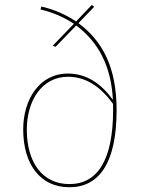

<svg xmlns="http://www.w3.org/2000/svg" viewBox="-20 -763 582 792"><path d="M303.6 -667.5 368.3 -734.7 358.6 -742.6 293.8 -674.4C249.5 -704.5 198.6 -725.3 150.3 -736.1L147.3 -723.9C195 -713.2 246.2 -691.1 284.9 -664.9L197.6 -574.4L209.4 -570L294.4 -658C388.3 -587.2 438.7 -488 445.7 -351.1C398.4 -416.5 338.6 -459.6 260 -459.6C142 -459.6 75.7 -351.9 75.7 -229.3C75.7 -86.7 145.1 9.4 266.1 9.4C388 9.4 461 -89.1 461 -309.1C461 -484 403.6 -593.4 303.6 -667.5ZM266.1 -3.7C155.7 -3.7 90.6 -91.9 90.6 -228.4C90.6 -348.4 153 -446.4 260.9 -446.4C336.8 -446.4 397.5 -402.2 446.3 -334.5C446.6 -327.8 446.6 -321.1 446.6 -310.4C446.6 -101.6 381.7 -3.7 266.1 -3.7Z"/></svg>

Font: Fira Sans Hair
Style: Regular
Weight: 100
Designer: bBox Type GmbH & Carrois Corporate GbR & Edenspiekermann AG
Foundry: bBox Type GmbH & Carrois Corporate GbR & Edenspiekermann AG
Version: Version 4.300;PS 004.300;hotconv 1.0.88;makeotf.lib2.5.64775